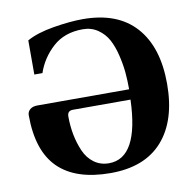

<svg xmlns="http://www.w3.org/2000/svg" viewBox="-80 -789 899 886"><g transform="rotate(-10 369.0 -346.0)"><path d="M42 -313Q42 -330 54.5 -340.5Q67 -351 89 -351H519Q519 -393 515.5 -431Q512 -469 501.5 -512.5Q491 -556 474 -587.5Q457 -619 426.5 -640Q396 -661 356 -661Q270 -661 215.5 -611.5Q161 -562 138 -494H100V-654Q148 -681 226.5 -694Q305 -707 364 -707Q527 -707 611.5 -612.5Q696 -518 696 -346Q696 -174 612.5 -79.5Q529 15 369 15Q206 15 124 -65.5Q42 -146 42 -313ZM221 -276Q221 -231 229 -190Q237 -149 253 -112Q269 -75 299 -53Q329 -31 369 -31Q508 -31 517 -303H247Q221 -303 221 -276Z"/></g></svg>

Font: Heuristica
Style: Bold
Weight: 700
Version: Version 1.0.2